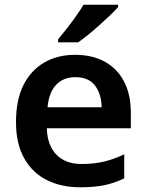

<svg xmlns="http://www.w3.org/2000/svg" viewBox="-20 -786 622 816"><path d="M299 -553Q373 -553 426 -523.5Q479 -494 507.5 -439Q536 -384 536 -307V-241H179Q181 -169 219.5 -129Q258 -89 327 -89Q379 -89 421 -99Q463 -109 508 -130V-28Q467 -8 424 1Q381 10 321 10Q241 10 179.5 -20.5Q118 -51 83 -113Q48 -175 48 -267Q48 -361 79.5 -424Q111 -487 167.5 -520Q224 -553 299 -553ZM300 -458Q250 -458 219 -426Q188 -394 182 -330H412Q411 -386 384 -422Q357 -458 300 -458ZM482 -756Q470 -742 449 -722Q428 -702 403.5 -680Q379 -658 355 -638.5Q331 -619 312 -606H227V-619Q243 -638 263 -663.5Q283 -689 302.5 -716.5Q322 -744 335 -766H482Z"/></svg>

Font: Noto Sans Adlam SemiBold
Style: Regular
Weight: 600
Version: Version 3.001